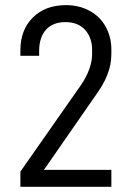

<svg xmlns="http://www.w3.org/2000/svg" viewBox="-20 -720 508 740"><path d="M58.6 -58.6 291 -390.6Q335 -455.1 335 -511.7V-527.3Q335 -576.2 306.6 -606.4Q279.3 -634.8 232.4 -634.8Q184.6 -634.8 158.2 -606.4Q130.9 -577.1 130.9 -523.4V-504.9H58.6V-527.3Q58.6 -604.5 106.4 -652.3Q154.3 -700.2 234.4 -700.2Q286.1 -700.2 326.2 -677.7Q366.2 -656.2 387.7 -616.2Q409.2 -577.1 409.2 -529.3V-511.7Q409.2 -490.2 405.3 -470.7Q401.4 -451.2 393.6 -431.6Q386.7 -413.1 375 -393.1Q363.3 -373 348.6 -352.5L149.4 -65.4H409.2V0H58.6Z"/></svg>

Font: Dinish
Style: Regular
Weight: 400
Designer: Bert Driehuis
Foundry: Playbeing
Version: Version 3.006; git-39231f3c-release